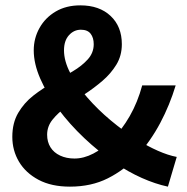

<svg xmlns="http://www.w3.org/2000/svg" viewBox="-20 -685 698 717"><path d="M241 12Q172 12 124 -13.5Q76 -39 51 -81Q26 -123 26 -174Q26 -226 48 -263.5Q70 -301 104.5 -328Q139 -355 178 -376.5Q217 -398 251.5 -418.5Q286 -439 308 -463.5Q330 -488 330 -520Q330 -544 318.5 -559Q307 -574 282 -574Q256 -574 237.5 -553.5Q219 -533 219 -497Q219 -457 242.5 -412Q266 -367 305.5 -321.5Q345 -276 393.5 -235.5Q442 -195 491 -164Q531 -139 569.5 -122Q608 -105 640 -99L607 12Q560 2 509.5 -20.5Q459 -43 409 -77Q349 -118 294.5 -169.5Q240 -221 197.5 -278Q155 -335 130.5 -391Q106 -447 106 -497Q106 -542 127.5 -580.5Q149 -619 188 -642Q227 -665 280 -665Q351 -665 393 -625.5Q435 -586 435 -520Q435 -477 414.5 -443.5Q394 -410 362.5 -383Q331 -356 295 -332.5Q259 -309 227.5 -286Q196 -263 176 -238Q156 -213 156 -182Q156 -155 168.5 -135Q181 -115 204.5 -104Q228 -93 258 -93Q293 -93 328.5 -111.5Q364 -130 396 -161Q435 -200 464.5 -251.5Q494 -303 511 -366H636Q614 -293 578.5 -226Q543 -159 490 -99Q444 -50 382.5 -19Q321 12 241 12Z"/></svg>

Font: Assistant ExtraLight
Style: Bold
Weight: 700
Version: Version 3.000